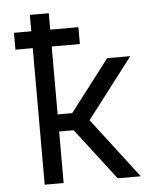

<svg xmlns="http://www.w3.org/2000/svg" viewBox="-53 -781 705 828"><g transform="rotate(-5 300.0 -367.5)"><path d="M107 0V-591H32V-664H107V-735H189V-664H311V-591H189V-297H252L423 -520H523L324 -260L523 0H423L252 -223H189V0Z"/></g></svg>

Font: Iosevka Fixed Extended
Style: Regular
Weight: 400
Width: 7
Monospace: yes
Designer: Belleve Invis
Foundry: Belleve Invis
Version: Version 24.1.1; ttfautohint (v1.8.4)